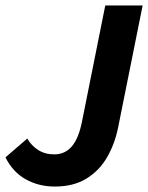

<svg xmlns="http://www.w3.org/2000/svg" viewBox="-25 -672 543 704"><path d="M176 12Q117 12 69.5 -14.5Q22 -41 -5 -95L75 -164Q90 -138 115 -122Q140 -106 174 -106Q214 -106 239 -136Q264 -166 276 -228L361 -652H498L408 -204Q396 -145 368 -96Q340 -47 292.5 -17.5Q245 12 176 12Z"/></svg>

Font: Source Sans 3
Style: Bold Italic
Weight: 700
Italic angle: -11°
Designer: Paul D. Hunt
Foundry: Adobe
Version: Version 3.052;hotconv 1.1.0;makeotfexe 2.6.0